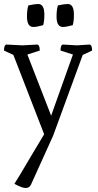

<svg xmlns="http://www.w3.org/2000/svg" viewBox="-30 -679 491 961"><path d="M384 -404 236 0 126 243Q118 262 99 262Q80 262 42 241L70 196Q97 150 135.5 85.5Q174 21 191 -7L37 -404L-10 -426Q-10 -456 4 -456L82 -452L155 -456Q169 -456 169 -426L107 -406L226 -100L335 -406L273 -426Q273 -456 286 -456L355 -452L417 -456Q431 -456 431 -426ZM161 -659Q192 -659 192 -606Q192 -571 186 -553Q154 -544 137 -544Q105 -544 105 -596Q105 -631 112 -652Q145 -659 161 -659ZM309 -659Q340 -659 340 -606Q340 -571 334 -553Q302 -544 285 -544Q253 -544 253 -596Q253 -631 260 -652Q293 -659 309 -659Z"/></svg>

Font: Mate
Style: Regular
Weight: 400
Designer: Eduardo Rodriguez Tunni
Foundry: Eduardo Rodriguez Tunni
Version: Version 1.002